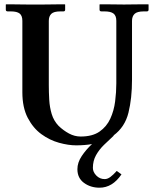

<svg xmlns="http://www.w3.org/2000/svg" viewBox="-20 -666 718 893"><path d="M545 145Q503 207 443 207Q401 207 370.5 184.5Q340 162 340 121Q340 90 360 60Q380 30 408 4Q375 10 334 10Q298 10 254.5 -2Q211 -14 172.5 -42Q134 -70 109 -118Q84 -166 84 -237V-569Q84 -593 71.5 -603Q59 -613 30 -613H16Q7 -613 7 -621V-645L9 -646Q9 -646 24.5 -646Q40 -646 62.5 -645.5Q85 -645 108 -645Q131 -645 146 -645Q159 -645 181.5 -645Q204 -645 227 -645.5Q250 -646 265.5 -646Q281 -646 281 -646L283 -645V-621Q283 -613 275 -613H261Q230 -613 218.5 -601.5Q207 -590 207 -569V-270Q207 -237 209 -202Q211 -167 220.5 -135.5Q230 -104 253 -80Q275 -59 301 -45Q327 -31 355 -31Q410 -31 443 -54Q476 -77 493 -114Q510 -151 515.5 -194.5Q521 -238 521 -278V-569Q521 -593 508 -603Q495 -613 466 -613H452Q443 -613 443 -621V-645L445 -646Q445 -646 465 -646Q485 -646 511.5 -645.5Q538 -645 557 -645Q575 -645 601.5 -645.5Q628 -646 648.5 -646Q669 -646 669 -646L671 -645V-621Q671 -613 663 -613H649Q618 -613 606 -601.5Q594 -590 594 -569V-295Q594 -209 577.5 -142Q561 -75 508 -36L509 -35Q486 -14 463.5 8Q441 30 426.5 56Q412 82 412 115Q412 134 428 150.5Q444 167 467 167Q480 167 493.5 157Q507 147 523 129Z"/></svg>

Font: Libertinus Serif SemiBold
Style: Regular
Weight: 600
Designer: Philipp H. Poll, Khaled Hosny
Foundry: Caleb Maclennan
Version: Version 7.051;RELEASE